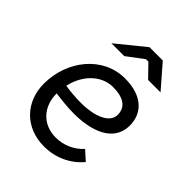

<svg xmlns="http://www.w3.org/2000/svg" viewBox="-203 -838 961 961"><g transform="rotate(45 277.0 -357.5)"><path d="M272 5C350 5 424 -27 475 -88L426 -132C394 -95 340 -68 283 -68C187 -68 129 -136 129 -227V-228C172 -222 217 -217 262 -217C389 -217 502 -260 502 -373C502 -458 443 -523 318 -523C162 -523 49 -381 49 -217C49 -90 137 5 272 5ZM493 -599 388 -720H294L145 -599H236L324 -665H341L405 -599ZM136 -289C157 -385 226 -450 306 -450C391 -450 421 -415 421 -368C421 -312 347 -280 247 -280C211 -280 172 -283 136 -289Z"/></g></svg>

Font: Fixel Text 20240404
Style: Italic
Weight: 400
Width: 4
Italic angle: -10°
Designer: AlfaBravo + MacPaw
Foundry: Kyrylo Tkachov, Marchela Mozhyna, Serhii Makarenko, Maria Weinstein, Zakhar Kryvoshyya
Version: Version 1.211;Glyphs 3.2 (3225)